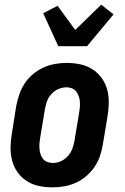

<svg xmlns="http://www.w3.org/2000/svg" viewBox="-20 -799 540 827"><path d="M206 8Q176 8 147.5 2Q119 -4 95.5 -19Q72 -34 56 -56.5Q40 -79 32.5 -106.5Q25 -134 25.5 -164Q26 -194 31 -223L50 -343Q55 -368 63.5 -393Q72 -418 86.5 -440Q101 -462 122 -479.5Q143 -497 167 -508Q191 -519 216.5 -523.5Q242 -528 267 -528Q297 -528 325.5 -522Q354 -516 377.5 -501Q401 -486 417.5 -463.5Q434 -441 441.5 -413.5Q449 -386 448.5 -356Q448 -326 443 -297L423 -177Q419 -152 410.5 -127Q402 -102 387 -80Q372 -58 351.5 -40.5Q331 -23 307 -12Q283 -1 257 3.5Q231 8 206 8ZM207 -97Q225 -97 242 -104.5Q259 -112 272 -126.5Q285 -141 291.5 -158.5Q298 -176 301 -194L321 -314Q323 -326 324 -338Q325 -350 324 -362Q323 -374 319 -385Q315 -396 308 -405Q301 -414 290 -418.5Q279 -423 267 -423Q249 -423 231.5 -415.5Q214 -408 201 -393.5Q188 -379 182 -361.5Q176 -344 173 -326L153 -206Q151 -194 150 -182Q149 -170 150 -158Q151 -146 154.5 -135Q158 -124 165 -115Q172 -106 183.5 -101.5Q195 -97 207 -97ZM231 -600 166 -742 228 -774 304 -670 416 -779 469 -737 355 -600Z"/></svg>

Font: Iosevka Term Curly Extrabold
Style: Italic
Weight: 800
Italic angle: -9°
Designer: Belleve Invis
Foundry: Belleve Invis
Version: Version 32.3.0